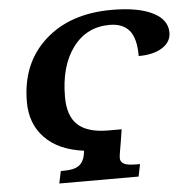

<svg xmlns="http://www.w3.org/2000/svg" viewBox="-52 -779 807 830"><g transform="rotate(-5 351.5 -364.0)"><path d="M183.1 -53.2H195.8Q241.2 -53.2 261.7 -68.1Q282.2 -83 288.1 -112.8L291 -131.8Q181.2 -146 122.1 -207Q63 -268.1 63 -362.8Q63 -529.8 172.1 -628.9Q281.2 -728 462.9 -728Q576.7 -728 639.9 -696.5Q703.1 -665 703.1 -608.9Q703.1 -567.9 664.6 -543.5Q626 -519 562 -519Q562 -596.7 533.4 -630.4Q504.9 -664.1 448.2 -664.1Q347.7 -664.1 288.3 -584Q229 -503.9 229 -370.1Q229 -287.1 271.5 -248.5Q314 -210 402.8 -210H460.9L451.2 -148.9Q450.2 -142.1 446 -118.9Q441.9 -95.7 441.9 -86.9Q441.9 -69.8 457.3 -61.5Q472.7 -53.2 514.2 -53.2H526.9L516.1 0H171.9Z"/></g></svg>

Font: Droid Serif
Style: Bold Italic
Weight: 700
Italic angle: -12°
Designer: Monotype Design team
Foundry: Monotype Imaging Inc.
Version: Version 1.03